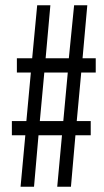

<svg xmlns="http://www.w3.org/2000/svg" viewBox="-20 -708 393 728"><path d="M58 0 76 -195H25V-249H80L97 -433H44V-487H102L121 -688H171L153 -487H241L261 -688H311L293 -487H343V-433H288L271 -249H324V-195H266L249 0H197L215 -195H126L109 0ZM131 -249H220L237 -433H148Z"/></svg>

Font: Saira UltraCondensed Medium
Style: Regular
Weight: 500
Width: 1
Designer: Hector Gatti with collaboration of the Omnibus-Type team
Foundry: Omnibus-Type
Version: Version 1.101